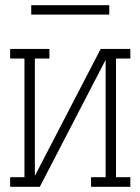

<svg xmlns="http://www.w3.org/2000/svg" viewBox="-20 -718 540 738"><path d="M19 0V-37H74V-493H19V-530H170V-493H114V-42L367 -530H481V-493H426V-37H481V0H330V-37H386V-488L133 0ZM100 -662V-698H400V-662Z"/></svg>

Font: Iosevka Slab Extralight
Style: Regular
Weight: 200
Monospace: yes
Designer: Belleve Invis
Foundry: Belleve Invis
Version: Version 11.1.1; ttfautohint (v1.8.3)